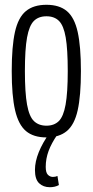

<svg xmlns="http://www.w3.org/2000/svg" viewBox="-20 -564 388 802"><path d="M29 -267Q29 -370 42.5 -430.5Q56 -491 88 -517.5Q120 -544 174 -544Q228 -544 259.5 -517.5Q291 -491 304.5 -430.5Q318 -370 318 -267Q318 -164 304.5 -103.5Q291 -43 259 -16.5Q227 10 174 10Q120 10 88.5 -16.5Q57 -43 43 -103.5Q29 -164 29 -267ZM84 -267Q84 -177 93 -127Q102 -77 122 -58Q142 -39 174 -39Q206 -39 225.5 -58Q245 -77 254 -127Q263 -177 263 -267Q263 -358 254.5 -407.5Q246 -457 226.5 -476.5Q207 -496 174 -496Q141 -496 121.5 -476.5Q102 -457 93 -407.5Q84 -358 84 -267ZM188 218Q161 218 143.5 201.5Q126 185 126 146Q126 111 142 71.5Q158 32 188 -10L220 -2Q195 34 183 66.5Q171 99 171 133Q171 157 180 166Q189 175 201 175Q212 175 220 171L226 209Q210 218 188 218Z"/></svg>

Font: Georama Condensed Light
Style: Regular
Weight: 300
Width: 3
Designer: Jean-Baptiste Levee
Foundry: Production Type
Version: Version 1.000